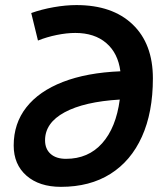

<svg xmlns="http://www.w3.org/2000/svg" viewBox="-20 -723 626 753"><path d="M275.4 -593.8Q241.7 -593.8 202.9 -585.9Q164.1 -578.1 128.9 -564L102.5 -671.9Q143.6 -686.5 190.7 -694.8Q237.8 -703.1 279.8 -703.1Q420.9 -703.1 500.2 -627.2Q579.6 -551.3 579.6 -415.5Q579.6 -282.2 536.6 -187Q493.7 -91.8 413.1 -41Q332.5 9.8 219.2 9.8Q133.8 9.8 83.7 -34.2Q33.7 -78.1 33.7 -152.3Q33.7 -238.8 83.3 -302Q132.8 -365.2 226.6 -401.6Q320.3 -438 452.1 -443.4Q442.9 -514.6 396.7 -554.2Q350.6 -593.8 275.4 -593.8ZM449.7 -332.5Q310.5 -324.2 233.6 -282.7Q156.7 -241.2 156.7 -172.9Q156.7 -138.7 178.5 -119.4Q200.2 -100.1 238.8 -100.1Q326.2 -100.1 380.6 -161.1Q435.1 -222.2 449.7 -332.5Z"/></svg>

Font: Cascadia Mono NF SemiBold
Style: Italic
Weight: 600
Italic angle: -10°
Monospace: yes
Designer: Aaron Bell
Foundry: Saja Typeworks
Version: Version 2404.023; ttfautohint (v1.8.4)